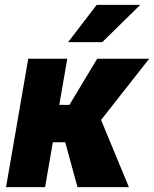

<svg xmlns="http://www.w3.org/2000/svg" viewBox="-20 -770 634 790"><path d="M256.8 -528.3 165.5 0H4.9L96.2 -528.3ZM593.8 -528.3 323.7 -184.6H176.3L184.6 -338.4H265.6L379.9 -528.3ZM298.8 0 238.8 -219.7 392.1 -285.6 510.3 0ZM260.3 -596.7 377.9 -750H557.1L400.9 -596.7Z"/></svg>

Font: Roboto Black
Style: Italic
Weight: 900
Italic angle: -12°
Designer: Christian Robertson
Foundry: Google
Version: Version 3.0; 2020